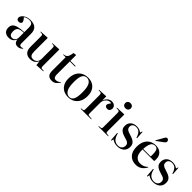

<svg xmlns="http://www.w3.org/2000/svg" viewBox="330 -2240 3712 3712"><g transform="rotate(45 2185.5 -384.0)"><path d="M191 14Q125 14 88 -21.5Q51 -57 51 -121Q51 -172 77 -204.5Q103 -237 164.5 -254.5Q226 -272 333 -277V-401Q333 -461 310.5 -487Q288 -513 236 -513Q204 -513 172 -502.5Q140 -492 123 -475Q153 -441 163.5 -421Q174 -401 174 -388Q174 -370 158.5 -355.5Q143 -341 115 -341Q84 -341 69 -356Q54 -371 54 -398Q54 -430 80.5 -460Q107 -490 151.5 -509.5Q196 -529 251 -529Q349 -529 398 -485Q447 -441 447 -343V-80Q447 -53 458.5 -41.5Q470 -30 489 -30Q512 -30 537 -43L542 -35Q518 -7 491.5 3.5Q465 14 439 14Q392 14 368 -10.5Q344 -35 339 -83Q315 -29 279.5 -7.5Q244 14 191 14ZM243 -30Q283 -30 308 -59Q333 -88 333 -135V-262Q242 -260 204.5 -233Q167 -206 167 -134Q167 -30 243 -30Z M777 14Q700 14 659 -30Q618 -74 618 -161V-437Q618 -471 612 -483Q606 -495 585 -496L550 -499L551 -510L725 -520L732 -515V-155Q732 -86 751.5 -56Q771 -26 819 -26Q871 -26 903 -59.5Q935 -93 935 -154V-437Q935 -470 929.5 -482.5Q924 -495 903 -496L868 -499V-510L1043 -520L1049 -515V-63Q1049 -38 1055.5 -27.5Q1062 -17 1082 -16L1128 -13V-1L949 9L938 -83H936Q909 -29 870 -7.5Q831 14 777 14Z M1368 14Q1308 14 1274.5 -19.5Q1241 -53 1241 -134V-499H1171V-509Q1211 -512 1234.5 -527.5Q1258 -543 1270.5 -576Q1283 -609 1290 -664L1348 -673L1355 -668V-515H1498V-499H1355V-145Q1355 -99 1369 -75.5Q1383 -52 1420 -52Q1444 -52 1469 -62Q1494 -72 1513 -94L1523 -87Q1492 -38 1456.5 -12Q1421 14 1368 14Z M1817 14Q1742 14 1686 -17Q1630 -48 1599.5 -106.5Q1569 -165 1569 -246Q1569 -334 1601 -397.5Q1633 -461 1692 -495Q1751 -529 1832 -529Q1905 -529 1959.5 -498Q2014 -467 2044 -409Q2074 -351 2074 -270Q2074 -183 2042 -119Q2010 -55 1952 -20.5Q1894 14 1817 14ZM1833 -4Q1891 -4 1921 -58.5Q1951 -113 1951 -247Q1951 -390 1914.5 -450.5Q1878 -511 1814 -511Q1754 -511 1722.5 -458.5Q1691 -406 1691 -275Q1691 -129 1730 -66.5Q1769 -4 1833 -4Z M2151 0V-12L2196 -17Q2212 -19 2217 -29Q2222 -39 2222 -65V-435Q2222 -469 2215.5 -482Q2209 -495 2187 -496L2141 -500L2142 -511L2327 -520L2332 -515V-413H2334Q2355 -469 2394 -499Q2433 -529 2478 -529Q2527 -529 2555.5 -503Q2584 -477 2584 -437Q2584 -406 2567.5 -383.5Q2551 -361 2514 -361Q2482 -361 2466.5 -375.5Q2451 -390 2451 -409Q2451 -425 2461 -443.5Q2471 -462 2493 -492Q2458 -503 2421.5 -487Q2385 -471 2360.5 -434Q2336 -397 2336 -345V-63Q2336 -40 2340.5 -30.5Q2345 -21 2361 -20L2440 -11V0Z M2756 -618Q2723 -618 2702 -637.5Q2681 -657 2681 -688Q2681 -719 2702 -739Q2723 -759 2756 -759Q2791 -759 2811.5 -739.5Q2832 -720 2832 -689Q2832 -658 2811 -638Q2790 -618 2756 -618ZM2637 0V-12L2687 -17Q2703 -19 2707.5 -29Q2712 -39 2712 -65V-435Q2712 -469 2706 -482Q2700 -495 2678 -496L2631 -500L2632 -511L2819 -520L2826 -515V-61Q2826 -38 2831 -29Q2836 -20 2852 -18L2904 -11V0Z M2994 15 2980 -170 2995 -172Q3018 -78 3060 -42Q3102 -6 3160 -6Q3212 -6 3242 -34Q3272 -62 3272 -110Q3272 -144 3255.5 -163Q3239 -182 3209.5 -193Q3180 -204 3143 -214Q3105 -225 3069 -241.5Q3033 -258 3010 -288.5Q2987 -319 2987 -373Q2987 -440 3032.5 -484.5Q3078 -529 3162 -529Q3206 -529 3236.5 -516Q3267 -503 3288 -488L3302 -529H3313L3325 -367L3309 -368Q3289 -437 3255 -473.5Q3221 -510 3163 -510Q3116 -510 3089.5 -487.5Q3063 -465 3063 -424Q3063 -389 3080.5 -370Q3098 -351 3126.5 -340Q3155 -329 3188 -319Q3229 -307 3266.5 -289.5Q3304 -272 3327.5 -240.5Q3351 -209 3351 -155Q3351 -76 3298 -31Q3245 14 3159 14Q3120 14 3085 3.5Q3050 -7 3019 -32L3007 15Z M3667 14Q3561 14 3497.5 -52.5Q3434 -119 3434 -246Q3434 -338 3465.5 -401Q3497 -464 3553.5 -496.5Q3610 -529 3684 -529Q3771 -529 3822.5 -479Q3874 -429 3874 -346Q3874 -331 3873 -318Q3872 -305 3871 -290H3553Q3549 -171 3592.5 -117.5Q3636 -64 3708 -64Q3750 -64 3788.5 -76.5Q3827 -89 3868 -128L3877 -122Q3838 -51 3786.5 -18.5Q3735 14 3667 14ZM3554 -306H3759Q3760 -317 3760.5 -329.5Q3761 -342 3761 -357Q3761 -444 3740.5 -478.5Q3720 -513 3675 -513Q3640 -513 3614.5 -494Q3589 -475 3574 -429.5Q3559 -384 3554 -306ZM3613 -584 3605 -592 3695 -751Q3705 -769 3715 -776Q3725 -783 3737 -783Q3759 -783 3771 -767Q3783 -751 3783 -733Q3783 -717 3772 -703.5Q3761 -690 3746 -680Z M3976 15 3962 -170 3977 -172Q4000 -78 4042 -42Q4084 -6 4142 -6Q4194 -6 4224 -34Q4254 -62 4254 -110Q4254 -144 4237.5 -163Q4221 -182 4191.5 -193Q4162 -204 4125 -214Q4087 -225 4051 -241.5Q4015 -258 3992 -288.5Q3969 -319 3969 -373Q3969 -440 4014.5 -484.5Q4060 -529 4144 -529Q4188 -529 4218.5 -516Q4249 -503 4270 -488L4284 -529H4295L4307 -367L4291 -368Q4271 -437 4237 -473.5Q4203 -510 4145 -510Q4098 -510 4071.5 -487.5Q4045 -465 4045 -424Q4045 -389 4062.5 -370Q4080 -351 4108.5 -340Q4137 -329 4170 -319Q4211 -307 4248.5 -289.5Q4286 -272 4309.5 -240.5Q4333 -209 4333 -155Q4333 -76 4280 -31Q4227 14 4141 14Q4102 14 4067 3.5Q4032 -7 4001 -32L3989 15Z"/></g></svg>

Font: Literata 72pt Medium
Style: Regular
Weight: 500
Designer: Latin by Veronika Burian and Jose Scaglione. Greek by Irene Vlachou. Cyrillic by Vera Evstafieva.
Foundry: TypeTogether
Version: Version 3.002